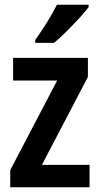

<svg xmlns="http://www.w3.org/2000/svg" viewBox="-20 -786 419 806"><path d="M356 0H23V-72L220 -448H35V-543H349V-463L156 -94H356ZM352 -756Q338 -737 312.5 -709.5Q287 -682 258.5 -653.5Q230 -625 207 -606H128V-618Q154 -655 178 -693.5Q202 -732 219 -766H352Z"/></svg>

Font: Noto Sans Kannada Condensed SemiBold
Style: Regular
Weight: 600
Width: 3
Designer: Jelle Bosma - Monotype Design Team
Foundry: Monotype Imaging Inc.
Version: Version 2.005; ttfautohint (v1.8.4.7-5d5b)